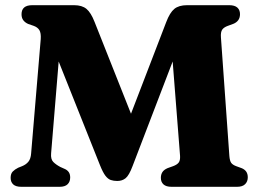

<svg xmlns="http://www.w3.org/2000/svg" viewBox="-20 -720 999 740"><path d="M518.5 -197 448.5 -187 620.5 -634.5Q634.5 -671.5 652 -685.8Q669.5 -700 701 -700H863.5Q884.5 -700 894.8 -690.8Q905 -681.5 905 -665.5Q905 -651.5 898.2 -642.2Q891.5 -633 879 -628L858.5 -620.5Q843 -615 836.5 -605.8Q830 -596.5 831.5 -576L864 -119Q865.5 -100 871.2 -92.2Q877 -84.5 890.5 -79.5L911 -72Q922.5 -67.5 928.8 -58.8Q935 -50 935 -36.5Q935 -20.5 924.8 -10.2Q914.5 0 893.5 0H641.5Q620.5 0 610.2 -9.2Q600 -18.5 600 -34.5Q600 -47.5 606 -56.8Q612 -66 626 -72L647 -79.5Q662 -85 668.5 -93.2Q675 -101.5 674 -119L635.5 -610.5L695.5 -613.5L491 -80Q477.5 -44 464.2 -33.2Q451 -22.5 432 -22.5Q418 -22.5 407 -26.2Q396 -30 386.2 -42.8Q376.5 -55.5 365.5 -83L160.5 -597.5L216.5 -608.5L177 -129Q175 -106.5 185.2 -96Q195.5 -85.5 212.5 -76.5L231.5 -68Q240.5 -63.5 245.5 -55.8Q250.5 -48 250.5 -36Q250.5 -19.5 240.5 -9.8Q230.5 0 209.5 0H62.5Q41 0 31 -9.2Q21 -18.5 21 -34.5Q21 -50.5 29 -58.8Q37 -67 50 -73.5L65 -79.5Q80 -85.5 89.2 -96.5Q98.5 -107.5 100 -129L137 -569.5Q138.5 -592.5 131.8 -603.8Q125 -615 109.5 -620.5L89 -627.5Q76.5 -633 69.8 -642Q63 -651 63 -665Q63 -700 104.5 -700H265.5Q296 -700 313.2 -685.8Q330.5 -671.5 344.5 -635.5Z"/></svg>

Font: Fraunces 28pt Soft Wonky
Style: Bold
Weight: 700
Version: Version 1.000;[b76b70a41]